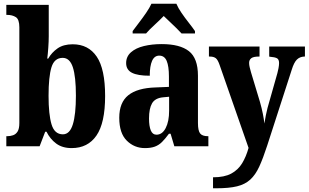

<svg xmlns="http://www.w3.org/2000/svg" viewBox="-20 -786 1659 1032"><path d="M365 10Q315 10 282 -14.5Q249 -39 230 -78H223L193 0H14V-54H20Q35 -54 50 -59Q65 -64 74.5 -79Q84 -94 84 -125V-639Q84 -682 65 -694Q46 -706 18 -706H14V-760H242V-591Q242 -564 239.5 -529Q237 -494 234 -471H239Q258 -504 289.5 -526Q321 -548 371 -548Q455 -548 500 -481.5Q545 -415 545 -270Q545 -125 498.5 -57.5Q452 10 365 10ZM318 -64Q355 -64 371.5 -117.5Q388 -171 388 -272Q388 -374 371.5 -424.5Q355 -475 317 -475Q272 -475 256.5 -424Q241 -373 241 -271Q241 -171 257 -117.5Q273 -64 318 -64Z M759 10Q702 10 661.5 -30Q621 -70 621 -153Q621 -235 669.5 -274Q718 -313 816 -316L888 -319V-374Q888 -430 876 -458.5Q864 -487 836 -487Q810 -487 797.5 -459Q785 -431 785 -379Q720 -379 689 -395Q658 -411 658 -447Q658 -482 684 -505Q710 -528 753.5 -538.5Q797 -549 849 -549Q947 -549 995.5 -511Q1044 -473 1044 -379V-125Q1044 -84 1055.5 -69Q1067 -54 1097 -54H1100V0H917L897 -67H888Q868 -40 851 -23Q834 -6 812.5 2Q791 10 759 10ZM821 -62Q852 -62 870.5 -97.5Q889 -133 889 -191V-266L857 -263Q814 -259 797.5 -231Q781 -203 781 -149Q781 -108 790.5 -85Q800 -62 821 -62ZM693 -619Q707 -638 727 -664Q747 -690 765.5 -717Q784 -744 794 -766H928Q937 -744 955.5 -717Q974 -690 994.5 -664Q1015 -638 1028 -619V-606H956Q947 -616 929.5 -633.5Q912 -651 892.5 -669Q873 -687 860 -700Q840 -679 810.5 -652Q781 -625 765 -606H693Z M1125 167Q1186 167 1223 147Q1260 127 1281.5 91.5Q1303 56 1316 9L1161 -435Q1151 -465 1139.5 -473.5Q1128 -482 1108 -482H1103V-536H1375V-482H1371Q1342 -482 1330.5 -473Q1319 -464 1319 -448Q1319 -437 1322 -424.5Q1325 -412 1329 -398L1377 -239Q1387 -204 1393 -173.5Q1399 -143 1401 -122Q1405 -146 1409 -166.5Q1413 -187 1418 -206L1471 -393Q1474 -403 1477 -419.5Q1480 -436 1480 -447Q1480 -467 1468.5 -473Q1457 -479 1431 -481L1427 -482V-536H1619V-482H1615Q1591 -481 1575.5 -465.5Q1560 -450 1548 -411L1416 -3Q1394 65 1373.5 109.5Q1353 154 1325 179.5Q1297 205 1254 215.5Q1211 226 1143 226H1125Z"/></svg>

Font: Noto Serif Lao Condensed ExtraBold
Style: Regular
Weight: 800
Width: 3
Designer: Monotype Design Team
Foundry: Monotype Imaging Inc.
Version: Version 2.003; ttfautohint (v1.8.4.7-5d5b)